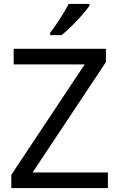

<svg xmlns="http://www.w3.org/2000/svg" viewBox="-20 -964 612 984"><path d="M438 -934V-944H332C309 -899 266 -833 237 -796V-784H295C342 -820 413 -897 438 -934ZM533 0V-80H147L523 -646V-714H50V-634H414L38 -68V0Z"/></svg>

Font: Noto Sans Inscriptional Parthian
Style: Regular
Weight: 400
Designer: Monotype Design Team
Foundry: Monotype Imaging Inc.
Version: Version 2.003